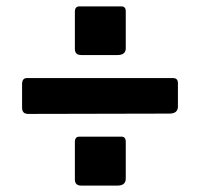

<svg xmlns="http://www.w3.org/2000/svg" viewBox="-20 -673 624 600"><path d="M373 -115Q373 -93 347 -93H234Q214 -93 214 -112V-229Q214 -246 228 -246H359Q373 -246 373 -230ZM536 -340Q536 -318 509 -318L69 -317Q58 -317 53.5 -322Q49 -327 49 -337V-410Q49 -429 64 -429H521Q536 -429 536 -413ZM373 -522Q373 -501 347 -501H234Q214 -501 214 -520V-636Q214 -653 228 -653H359Q373 -653 373 -638Z"/></svg>

Font: Libre Franklin
Style: Bold
Weight: 700
Designer: Pablo Impallari, Rodrigo Fuenzalida, Nhung Nguyen
Foundry: Impallari Type
Version: Version 3.000